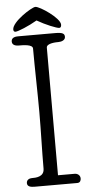

<svg xmlns="http://www.w3.org/2000/svg" viewBox="-63 -1007 481 1042"><g transform="rotate(-5 177.0 -486.0)"><path d="M291 -847C299 -847 302 -855 302 -864C302 -900 195 -972 171 -972C151 -972 41 -902 41 -860C41 -852 45 -847 52 -847C66 -847 125 -871 171 -898C217 -871 277 -847 291 -847ZM214 -746C214 -771 270 -771 280 -771C296 -771 317 -778 317 -796C317 -813 308 -821 266 -821H64C52 -821 27 -819 27 -796C27 -774 50 -771 64 -771C87 -771 139 -771 139 -748C139 -638 143 -511 143 -401C143 -292 139 -196 139 -94C139 -48 92 -48 71 -48C59 -48 42 -42 42 -23C42 -3 63 0 83 0H315C332 0 335 -15 335 -23C335 -41 320 -51 305 -51H214Z"/></g></svg>

Font: Life Savers
Style: Bold
Weight: 700
Designer: Pablo Impallari, Rodrigo Fuenzalida, Brenda Gallo
Foundry: Pablo Impallari, Rodrigo Fuenzalida, Brenda Gallo
Version: Version 3.000